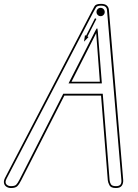

<svg xmlns="http://www.w3.org/2000/svg" viewBox="-44 -948 694 968"><path d="M11 0Q-1 0 -11 -6.2Q-21 -12.5 -23.8 -24.5Q-26.5 -36.5 -18 -52.5L419 -891.5Q426 -905.5 432.8 -917Q439.5 -928.5 465.5 -928.5Q485.5 -928.5 494.8 -919.8Q504 -911 505 -898.5L577 -42Q578.5 -24 570.2 -12Q562 0 540.5 0Q515 0 507.8 -14Q500.5 -28 499.5 -39L465.5 -466H280.5L62.5 -38.5Q52.5 -18.5 43 -9.2Q33.5 0 11 0ZM11 -9.5Q30 -9.5 37.2 -16.2Q44.5 -23 54.5 -42.5L275 -475.5H474L508.5 -39.5Q509.5 -29 515 -19.2Q520.5 -9.5 540.5 -9.5Q557.5 -9.5 563.5 -17.8Q569.5 -26 568 -41L495.5 -897.5Q495 -907 488.2 -913.2Q481.5 -919.5 465.5 -919.5Q445.5 -919.5 440.5 -911.2Q435.5 -903 427 -887.5L-10.5 -48Q-20.5 -29 -12.2 -19.2Q-4 -9.5 11 -9.5ZM316.5 -536H459.5L441 -781ZM301.5 -527.5 436.5 -792.5Q443 -805.5 445.5 -805Q448 -804.5 449 -790L469.5 -527.5ZM379.5 -738 384.5 -770.5 390 -768 435 -856 442 -852.5 397 -764 402.5 -761.5ZM463 -866.5Q454.5 -866.5 448.5 -872.8Q442.5 -879 442.5 -887.5Q442.5 -896 448.5 -902.2Q454.5 -908.5 463 -908.5Q472 -908.5 478 -902.2Q484 -896 484 -887.5Q484 -879 478 -872.8Q472 -866.5 463 -866.5Z"/></svg>

Font: Edu AU VIC WA NT Arrows
Style: Regular
Weight: 400
Designer: Tina and Corey Anderson, Eben Sorkin, Mirko Velimirovic
Foundry: Google for Education
Version: Version 1.001